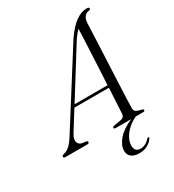

<svg xmlns="http://www.w3.org/2000/svg" viewBox="-252 -829 1043 1152"><g transform="rotate(-30 269.5 -253.0)"><path d="M88 -99.5Q68 -66.5 74.8 -46.2Q81.5 -26 104.5 -22L129 -19Q139.5 -17 139.5 -9.5Q139.5 0 125 0H-22.5Q-38.5 0 -38.5 -9.5Q-38.5 -17 -21.5 -22Q-2 -25.5 18 -43.8Q38 -62 61 -100L373.5 -594Q416 -655 454.5 -682Q493 -709 530.5 -709Q547 -709 547 -700Q547 -692 535.5 -690Q516.5 -688.5 504.2 -673.2Q492 -658 490.5 -629.5Q490 -615.5 488.2 -572.5Q486.5 -529.5 483.8 -469.8Q481 -410 478 -344.2Q475 -278.5 472.2 -218.2Q469.5 -158 467.8 -114Q466 -70 466 -54.5Q466 -39 476 -31Q486 -23 515.5 -17Q525 -15 525 -8.5Q525 0 512 0H461.5Q409.5 25 380.5 63.2Q351.5 101.5 351 136.5Q350.5 182 392 182Q409 182 426 173.2Q443 164.5 454 150.5Q460.5 144.5 465.5 145.5Q471.5 147 466 155.5Q456 173 430.8 187.8Q405.5 202.5 373.5 202.5Q336.5 202.5 317 186.8Q297.5 171 298 142.5Q298.5 105.5 331.5 67Q364.5 28.5 430 0H322.5Q311.5 0 311.5 -8Q311.5 -14.5 321.5 -17L374.5 -26.5Q397.5 -31 399 -55Q400 -72 402.5 -119.8Q405 -167.5 408.5 -230H169.5ZM389.5 -582 180.5 -247H409Q412 -300.5 415 -358Q418 -415.5 420.5 -468.5Q423 -521.5 425 -563.5Q427 -605.5 427.5 -628Q420.5 -621.5 411.2 -610.2Q402 -599 389.5 -582Z"/></g></svg>

Font: Fraunces 72pt S000 Light
Style: Italic
Weight: 300
Italic angle: -16°
Version: Version 1.000; ttfautohint (v1.8.3)